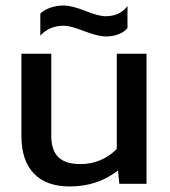

<svg xmlns="http://www.w3.org/2000/svg" viewBox="-20 -670 618 700"><path d="M366.2 -537.1Q337.4 -537.1 286.6 -556.6Q235.8 -576.2 213.9 -576.2Q159.2 -576.2 127 -540V-620.1Q139.6 -633.8 163.3 -641.8Q187 -649.9 211.9 -649.9Q241.7 -649.9 290.5 -630.4Q339.4 -610.8 365.2 -610.8Q417 -610.8 444.8 -647.9V-567.9Q434.6 -554.2 413.6 -545.7Q392.6 -537.1 366.2 -537.1ZM233.9 9.8Q148.9 9.8 103.5 -37.4Q58.1 -84.5 58.1 -174.8V-474.1H167V-174.8Q167 -122.1 192.9 -96.9Q218.8 -71.8 272.9 -71.8Q350.6 -71.8 405.8 -127V-474.1H514.2V0H415L410.2 -48.8Q336.4 9.8 233.9 9.8Z"/></svg>

Font: Kanit
Style: Regular
Weight: 400
Designer: Katatrad Team
Foundry: CadsonDemak
Version: Version 1.000;PS 001.000;hotconv 1.0.88;makeotf.lib2.5.64775